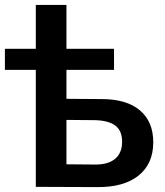

<svg xmlns="http://www.w3.org/2000/svg" viewBox="-21 -762 671 783"><path d="M604 -182Q604 -94 544 -46Q484 2 375 1L125 0V-477H-1V-563H125V-742H250V-563H444V-477H250V-359L393 -358Q495 -358 549.5 -312Q604 -266 604 -182ZM477 -184Q477 -229 449 -250Q421 -271 364 -272L250 -273V-92L364 -91Q419 -90 448 -114Q477 -138 477 -184Z"/></svg>

Font: mBank SemiBold
Style: Regular
Weight: 600
Designer: Julieta Ulanovsky
Foundry: Julieta Ulanovsky
Version: Version 7.200